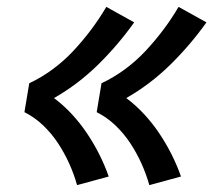

<svg xmlns="http://www.w3.org/2000/svg" viewBox="-20 -624 640 558"><path d="M414 -86Q405 -118 391 -149Q377 -180 358.5 -208Q340 -236 315.5 -259.5Q291 -283 261 -298L275 -382Q311 -399 343.5 -423Q376 -447 403.5 -476.5Q431 -506 455 -538Q479 -570 499 -604L580 -559Q533 -493 475 -436Q417 -379 347 -339Q375 -318 399 -292Q423 -266 442.5 -237Q462 -208 478 -176.5Q494 -145 506 -111ZM204 -86Q195 -118 181 -149Q167 -180 148.5 -208Q130 -236 105.5 -259.5Q81 -283 51 -298L65 -382Q101 -399 133.5 -423Q166 -447 193.5 -476.5Q221 -506 245 -538Q269 -570 289 -604L370 -559Q323 -493 265 -436Q207 -379 137 -339Q165 -318 189 -292Q213 -266 232.5 -237Q252 -208 268 -176.5Q284 -145 296 -111Z"/></svg>

Font: Iosevka Curly Slab SmBdEx
Style: Italic
Weight: 600
Width: 7
Italic angle: -9°
Monospace: yes
Designer: Belleve Invis
Foundry: Belleve Invis
Version: Version 11.1.0; ttfautohint (v1.8.3)